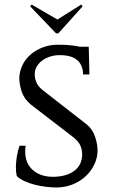

<svg xmlns="http://www.w3.org/2000/svg" viewBox="-20 -811 502 846"><path d="M237 -664H227L113 -783L119 -791L233 -725L338 -791L344 -783ZM363 -262Q387 -242 398 -211Q409 -180 410 -150Q410 -116 395.5 -86Q381 -56 356.5 -33.5Q332 -11 299 2Q266 15 229 15Q207 15 182 12Q157 9 133.5 3Q110 -3 89 -12.5Q68 -22 54 -35Q52 -43 51 -52.5Q50 -62 50 -73Q50 -94 54 -120Q58 -146 66 -169H93Q92 -160 91.5 -154Q91 -148 91 -144Q91 -91 125 -61.5Q159 -32 213 -32H220Q277 -34 309.5 -60Q342 -86 342 -131Q342 -151 334.5 -168.5Q327 -186 309 -201H310L115 -351Q86 -376 76 -406Q66 -436 65 -463Q65 -494 78 -522Q91 -550 114 -570Q137 -590 168 -602Q199 -614 235 -614Q268 -614 291.5 -611.5Q315 -609 332 -605H371L374 -483H346Q346 -523 321 -545.5Q296 -568 243 -568Q220 -568 200 -561.5Q180 -555 165 -543.5Q150 -532 141.5 -517Q133 -502 133 -484Q133 -467 140 -449Q147 -431 168 -414Z"/></svg>

Font: Constantine
Style: Regular
Weight: 400
Designer: Dukom Design
Version: Version 1.001;PS 001.001;hotconv 1.0.56;makeotf.lib2.0.21325